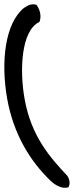

<svg xmlns="http://www.w3.org/2000/svg" viewBox="-54 -725 355 892"><path d="M259 92C271 110 272 131 264 145C235 155 200 134 179 113C88 25 9 -99 -21 -268C-51 -440 -30 -617 57 -688C75 -700 91 -709 115 -703C134 -679 139 -645 129 -623C43 -583 37 -396 60 -267C91 -89 183 11 259 92Z"/></svg>

Font: Snowfall
Style: RevObl
Weight: 400
Designer: Jasper
Foundry: Cannot Into Space Fonts
Version: Version 0.9